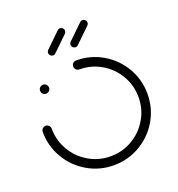

<svg xmlns="http://www.w3.org/2000/svg" viewBox="-125 -789 829 893"><g transform="rotate(-20 289.0 -342.5)"><path d="M83.3 -443Q83.3 -448.9 86.3 -454.1Q89.3 -459.3 94.4 -462.2Q99.6 -465.2 105.6 -465.2Q111.5 -465.2 116.7 -462.2Q121.9 -459.3 124.8 -454.1Q127.8 -448.9 127.8 -443Q127.8 -437 124.8 -431.9Q121.9 -426.7 116.7 -423.7Q111.5 -420.7 105.6 -420.7Q99.6 -420.7 94.4 -423.7Q89.3 -426.7 86.3 -431.9Q83.3 -437 83.3 -443ZM266.7 -496.3Q266.7 -502.2 269.6 -507.4Q272.6 -512.6 277.8 -515.6Q283 -518.5 288.9 -518.5Q359.3 -518.5 418.9 -483.7Q478.5 -448.9 513.3 -389.3Q548.1 -329.6 548.1 -259.3Q548.1 -188.9 513.3 -129.3Q478.5 -69.6 418.9 -34.8Q359.3 0 288.9 0Q218.5 0 158.9 -34.8Q99.3 -69.6 64.4 -129.3Q29.6 -188.9 29.6 -259.3Q29.6 -265.2 32.6 -270.4Q35.6 -275.6 40.7 -278.5Q45.9 -281.5 51.9 -281.5Q57.8 -281.5 63 -278.5Q68.1 -275.6 71.1 -270.4Q74.1 -265.2 74.1 -259.3Q74.1 -200.7 103 -151.5Q131.9 -102.2 181.1 -73.3Q230.4 -44.4 288.9 -44.4Q347.4 -44.4 396.7 -73.3Q445.9 -102.2 474.8 -151.5Q503.7 -200.7 503.7 -259.3Q503.7 -317.8 474.8 -367Q445.9 -416.3 396.7 -445.2Q347.4 -474.1 288.9 -474.1Q283 -474.1 277.8 -477Q272.6 -480 269.6 -485.2Q266.7 -490.4 266.7 -496.3ZM269.6 -684.8Q277 -684.8 282.6 -679.3Q288.1 -673.7 288.1 -666.3Q288.1 -662.6 286.7 -659.1Q285.2 -655.6 282.6 -653L210 -582.6Q204.4 -577 197 -577Q189.6 -577 184.1 -582.6Q178.5 -588.1 178.5 -595.6Q178.5 -599.3 180 -602.8Q181.5 -606.3 184.1 -608.9L256.7 -679.3Q262.2 -684.8 269.6 -684.8ZM380.7 -684.8Q388.1 -684.8 393.7 -679.3Q399.3 -673.7 399.3 -666.3Q399.3 -662.6 397.8 -659.1Q396.3 -655.6 393.7 -653L321.1 -582.6Q315.6 -577 308.1 -577Q300.7 -577 295.2 -582.6Q289.6 -588.1 289.6 -595.6Q289.6 -599.3 291.1 -602.8Q292.6 -606.3 295.2 -608.9L367.8 -679.3Q373.3 -684.8 380.7 -684.8Z"/></g></svg>

Font: 26F Galaxy Sans
Style: Regular
Weight: 400
Designer: C₂₉H₂₅N₃O₅
Version: Version 1.100;FEAKit 1.0